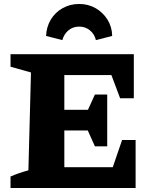

<svg xmlns="http://www.w3.org/2000/svg" viewBox="-20 -947 767 967"><path d="M595 -242H663V0H33V-58Q56 -68 78 -75.5Q100 -83 123 -89L136 -582L33 -611V-674H654V-452H585L541 -569H229L304 -644V-394H423L458 -471H520V-210H458L422 -290H304V-30L229 -105H548ZM379 -927Q425 -927 462 -905.5Q499 -884 521.5 -848Q544 -812 545 -766L463 -745Q456 -775 433 -794Q410 -813 379 -813Q347 -813 324.5 -794Q302 -775 294 -745L212 -766Q214 -812 236 -848.5Q258 -885 295.5 -906Q333 -927 379 -927Z"/></svg>

Font: Piazzolla Thin Black
Style: Regular
Weight: 900
Version: Version 2.005